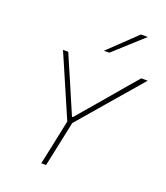

<svg xmlns="http://www.w3.org/2000/svg" viewBox="-171 -1085 1037 1201"><g transform="rotate(20 348.0 -485.0)"><path d="M247 0Q260 -60 272 -117Q283.5 -173 297.5 -238.5L310.5 -301L202 -551.5Q185 -591.5 169 -628Q153 -664.5 132 -713H167Q190 -659.5 206.5 -621.2Q223 -583 238 -549Q252.5 -515 270 -474L328 -339H334L445 -469Q481.5 -512 512 -547.5Q542 -583 575 -622L653 -713H696Q661 -672.5 626 -631.5Q591 -590.5 557 -551.5L343 -302.5L329.5 -238.5Q315.5 -173 303.8 -117Q292 -61 279 0ZM374 -795Q421.5 -840 466.5 -883Q511 -926 557 -970H603Q554.5 -926 507 -883Q459.5 -839.5 411 -796Z"/></g></svg>

Font: Heraclito Thin
Style: Italic
Weight: 100
Italic angle: -12°
Designer: Kostas Bartsokas (font) & Cristiano Sobral (main changes)
Foundry: Kostas Bartsokas (font) & Cristiano Sobral (main changes)
Version: Version 1.00;July 8, 2020;FontCreator 13.0.0.2655 64-bit